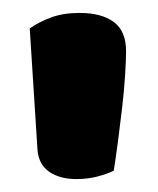

<svg xmlns="http://www.w3.org/2000/svg" viewBox="-20 -653 244 297"><path d="M156 -389Q146 -384 131 -380Q116 -376 98 -376Q73 -376 56.5 -387Q40 -398 38 -421L26 -609Q40 -619 59 -626Q78 -633 103 -633Q137 -633 156 -619Q175 -605 175 -574Q175 -560 173.5 -536.5Q172 -513 169 -487Q166 -461 162.5 -434.5Q159 -408 156 -389Z"/></svg>

Font: Baloo 2
Style: Bold
Weight: 700
Designer: Sarang Kulkarni and Ek Type
Foundry: Ek Type
Version: Version 1.640;hotconv 1.0.111;makeotfexe 2.5.65597; ttfautoh